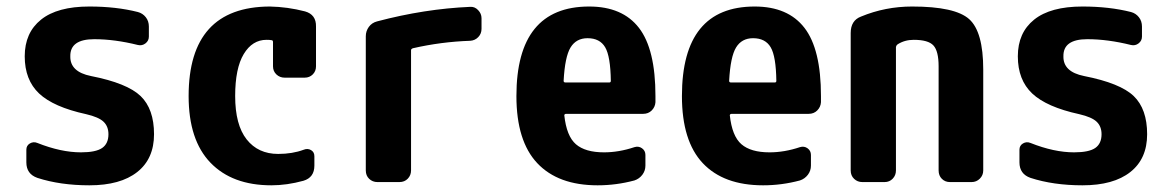

<svg xmlns="http://www.w3.org/2000/svg" viewBox="-20 -550 3540 580"><path d="M254.9 -320.3Q364.3 -298.8 404.8 -259.8Q445.3 -220.7 445.3 -144.5Q445.3 -70.3 394.5 -30.3Q343.8 9.8 250 9.8Q162.1 9.8 92.8 -12.7Q59.6 -24.4 59.6 -59.6V-97.7Q59.6 -110.4 70.3 -116.7Q81.1 -123 92.8 -118.2Q164.1 -89.8 224.6 -89.8Q269.5 -89.8 288.6 -103Q307.6 -116.2 307.6 -144.5Q307.6 -168 293 -182.1Q278.3 -196.3 240.2 -205.1Q141.6 -226.6 98.1 -267.6Q54.7 -308.6 54.7 -379.9Q54.7 -451.2 104 -490.7Q153.3 -530.3 250 -530.3Q331.1 -530.3 396.5 -513.7Q411.1 -509.8 420.4 -498Q429.7 -486.3 429.7 -469.7V-439.5Q429.7 -426.8 419.4 -418.9Q409.2 -411.1 396.5 -414.1Q326.2 -431.6 264.6 -431.6Q191.4 -431.6 192.4 -379.9Q191.4 -333 254.9 -320.3Z M901.4 -515.6Q935.5 -505.9 934.6 -469.7V-349.6Q934.6 -335 924.8 -325.2Q915 -315.4 900.4 -315.4H839.8Q825.2 -315.4 814.9 -325.2Q804.7 -335 804.7 -349.6V-422.9Q804.7 -428.7 799.8 -428.7Q794.9 -429.7 785.2 -429.7Q742.2 -429.7 716.3 -386.7Q690.4 -343.8 690.4 -259.8Q690.4 -172.9 725.1 -128.9Q759.8 -85 820.3 -85Q863.3 -85 897.5 -97.7Q909.2 -102.5 919.4 -96.7Q929.7 -90.8 929.7 -78.1V-49.8Q929.7 -13.7 896.5 -3.9Q846.7 9.8 799.8 9.8Q681.6 9.8 615.7 -58.6Q549.8 -127 549.8 -259.8Q549.8 -529.3 794.9 -530.3Q848.6 -529.3 901.4 -515.6Z M1400.4 -529.3Q1414.1 -530.3 1424.3 -519.5Q1434.6 -508.8 1434.6 -495.1V-462.9Q1434.6 -448.2 1424.8 -438Q1415 -427.7 1400.4 -426.8Q1312.5 -423.8 1227.5 -404.3Q1221.7 -402.3 1221.7 -398.4V-35.2Q1221.7 -20.5 1211.9 -10.3Q1202.1 0 1186.5 0H1120.1Q1105.5 0 1095.2 -9.8Q1085 -19.5 1085 -35.2V-440.4Q1085 -456.1 1094.2 -468.8Q1103.5 -481.4 1119.1 -485.4Q1262.7 -523.4 1400.4 -529.3Z M1820.3 -300.8Q1825.2 -300.8 1825.2 -305.7Q1824.2 -379.9 1808.1 -407.2Q1792 -434.6 1754.9 -434.6Q1720.7 -434.6 1703.6 -406.7Q1686.5 -378.9 1682.6 -305.7Q1682.6 -300.8 1688.5 -300.8ZM1759.8 -530.3Q1860.4 -530.3 1910.2 -465.8Q1960 -401.4 1960 -259.8V-241.2Q1959 -226.6 1948.7 -216.3Q1938.5 -206.1 1922.9 -206.1H1690.4Q1685.5 -206.1 1684.6 -202.1Q1691.4 -138.7 1719.7 -114.3Q1748 -89.8 1804.7 -89.8Q1849.6 -89.8 1896.5 -105.5Q1909.2 -109.4 1919.4 -102.1Q1929.7 -94.7 1929.7 -82V-49.8Q1929.7 -34.2 1920.4 -22Q1911.1 -9.8 1896.5 -4.9Q1841.8 9.8 1785.2 9.8Q1666 9.8 1603 -57.1Q1540 -124 1540 -259.8Q1540 -530.3 1759.8 -530.3Z M2320.3 -300.8Q2325.2 -300.8 2325.2 -305.7Q2324.2 -379.9 2308.1 -407.2Q2292 -434.6 2254.9 -434.6Q2220.7 -434.6 2203.6 -406.7Q2186.5 -378.9 2182.6 -305.7Q2182.6 -300.8 2188.5 -300.8ZM2259.8 -530.3Q2360.4 -530.3 2410.2 -465.8Q2460 -401.4 2460 -259.8V-241.2Q2459 -226.6 2448.7 -216.3Q2438.5 -206.1 2422.9 -206.1H2190.4Q2185.5 -206.1 2184.6 -202.1Q2191.4 -138.7 2219.7 -114.3Q2248 -89.8 2304.7 -89.8Q2349.6 -89.8 2396.5 -105.5Q2409.2 -109.4 2419.4 -102.1Q2429.7 -94.7 2429.7 -82V-49.8Q2429.7 -34.2 2420.4 -22Q2411.1 -9.8 2396.5 -4.9Q2341.8 9.8 2285.2 9.8Q2166 9.8 2103 -57.1Q2040 -124 2040 -259.8Q2040 -530.3 2259.8 -530.3Z M2735.4 -530.3Q2865.2 -530.3 2907.7 -492.2Q2950.2 -454.1 2950.2 -339.8V-35.2Q2950.2 -20.5 2939.9 -10.3Q2929.7 0 2915 0H2849.6Q2835 0 2825.2 -9.8Q2815.4 -19.5 2815.4 -35.2V-349.6Q2815.4 -395.5 2799.8 -412.6Q2784.2 -429.7 2740.2 -429.7Q2712.9 -429.7 2691.4 -416Q2687.5 -413.1 2686.5 -408.2V-35.2Q2686.5 -20.5 2676.8 -10.3Q2667 0 2652.3 0H2585Q2570.3 0 2560.1 -9.8Q2549.8 -19.5 2549.8 -35.2V-450.2Q2549.8 -488.3 2581.1 -500Q2654.3 -530.3 2735.4 -530.3Z M3254.9 -320.3Q3364.3 -298.8 3404.8 -259.8Q3445.3 -220.7 3445.3 -144.5Q3445.3 -70.3 3394.5 -30.3Q3343.8 9.8 3250 9.8Q3162.1 9.8 3092.8 -12.7Q3059.6 -24.4 3059.6 -59.6V-97.7Q3059.6 -110.4 3070.3 -116.7Q3081.1 -123 3092.8 -118.2Q3164.1 -89.8 3224.6 -89.8Q3269.5 -89.8 3288.6 -103Q3307.6 -116.2 3307.6 -144.5Q3307.6 -168 3293 -182.1Q3278.3 -196.3 3240.2 -205.1Q3141.6 -226.6 3098.1 -267.6Q3054.7 -308.6 3054.7 -379.9Q3054.7 -451.2 3104 -490.7Q3153.3 -530.3 3250 -530.3Q3331.1 -530.3 3396.5 -513.7Q3411.1 -509.8 3420.4 -498Q3429.7 -486.3 3429.7 -469.7V-439.5Q3429.7 -426.8 3419.4 -418.9Q3409.2 -411.1 3396.5 -414.1Q3326.2 -431.6 3264.6 -431.6Q3191.4 -431.6 3192.4 -379.9Q3191.4 -333 3254.9 -320.3Z"/></svg>

Font: Rounded-L Mgen+ 1mn bold
Style: Bold
Weight: 700
Designer: [Source Han Sans]
Ryoko NISHIZUKA  (kana & ideographs); Paul D. Hunt (Latin, Greek & Cyrillic); Wenlong ZHANG  (bopomofo
Version: Version 1.059.20150602